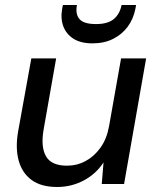

<svg xmlns="http://www.w3.org/2000/svg" viewBox="-20 -734 628 766"><path d="M208 12Q144 12 106 -16Q68 -44 54.5 -93.5Q41 -143 52 -208L105 -501H204L154 -217Q142 -148 163.5 -110.5Q185 -73 247 -73Q287 -73 321.5 -91.5Q356 -110 381 -145Q406 -180 415 -230L463 -501H563L475 0H386L393 -86Q363 -40 314 -14Q265 12 208 12ZM349 -561Q303 -561 274 -579Q245 -597 233 -628Q221 -659 228 -699L231 -714H287Q280 -678 297 -658Q314 -638 363 -638Q410 -638 434 -658Q458 -678 465 -714H523L520 -698Q512 -658 489.5 -627.5Q467 -597 431.5 -579Q396 -561 349 -561Z"/></svg>

Font: DM Sans 17pt Medium
Style: Italic
Weight: 500
Italic angle: -10°
Version: Version 4.004;gftools[0.9.30]